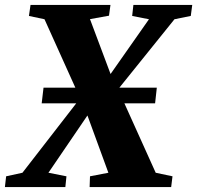

<svg xmlns="http://www.w3.org/2000/svg" viewBox="-50 -763 804 783"><path d="M-30 0 -25 -44 41.5 -58.5 281 -367.5 395.5 -453.5 557.5 -684.5 489 -698 494 -743H734L728 -698L661.5 -684.5L426 -392L311 -298.5L147.5 -58.5L221 -44L216.5 0ZM315.5 0 317 -44 392 -58.5 305.5 -295 278 -359.5 131.5 -684.5 68 -698 74.5 -743H400.5L394.5 -699L317 -685L402.5 -457L431 -400L585 -58.5L653.5 -44L648 0ZM120 -341.5 127.5 -405.5H589.5L582.5 -341.5Z"/></svg>

Font: Merriweather 48pt Black
Style: Italic
Weight: 900
Italic angle: -7.8°
Version: Version 2.101